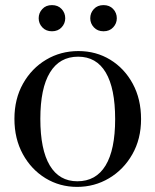

<svg xmlns="http://www.w3.org/2000/svg" viewBox="-20 -722 609 752"><path d="M282 10Q214 10 158.2 -24Q102.5 -58 69.5 -118.2Q36.5 -178.5 36.5 -256.5Q36.5 -334.5 70.2 -394.5Q104 -454.5 160.8 -488.2Q217.5 -522 287 -522Q356.5 -522 412 -488Q467.5 -454 500 -394Q532.5 -334 532.5 -255.5Q532.5 -177.5 498.2 -117.5Q464 -57.5 407 -23.8Q350 10 282 10ZM283 -12Q356 -12 393.5 -73.8Q431 -135.5 431 -255.5Q431 -376 394.2 -438Q357.5 -500 286 -500Q213.5 -500 175.8 -438.2Q138 -376.5 138 -256.5Q138 -136 175 -74Q212 -12 283 -12ZM183.5 -599.5Q160 -599.5 145.8 -614.8Q131.5 -630 131.5 -650.5Q131.5 -671.5 145.8 -686.8Q160 -702 183.5 -702Q207 -702 221.2 -686.8Q235.5 -671.5 235.5 -650.5Q235.5 -630 221.2 -614.8Q207 -599.5 183.5 -599.5ZM385.5 -599.5Q362 -599.5 347.8 -614.8Q333.5 -630 333.5 -650.5Q333.5 -671.5 347.8 -686.8Q362 -702 385.5 -702Q409 -702 423.2 -686.8Q437.5 -671.5 437.5 -650.5Q437.5 -630 423.2 -614.8Q409 -599.5 385.5 -599.5Z"/></svg>

Font: Newsreader 72pt
Style: Regular
Weight: 400
Designer: Hugues Gentile
Foundry: Production Type
Version: Version 1.003; ttfautohint (v1.8.3)